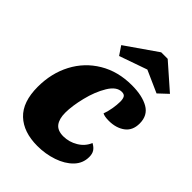

<svg xmlns="http://www.w3.org/2000/svg" viewBox="-226 -845 961 961"><g transform="rotate(45 254.5 -365.0)"><path d="M507 -422Q507 -372 473 -347Q439 -322 388 -322Q357 -322 343 -330Q351 -350 356 -379Q361 -408 361 -430Q361 -450 355 -460.5Q349 -471 332 -471Q295 -471 266 -423Q237 -375 221 -309.5Q205 -244 205 -197Q205 -153 223 -129.5Q241 -106 282 -106Q322 -106 358 -127.5Q394 -149 409 -186Q429 -175 438 -161Q447 -147 447 -125Q447 -80 415.5 -47.5Q384 -15 332.5 2.5Q281 20 224 20Q126 20 71 -32Q16 -84 16 -191Q16 -287 56.5 -364Q97 -441 171.5 -485.5Q246 -530 344 -530Q418 -530 462.5 -504.5Q507 -479 507 -422ZM195 -588 164 -634 331 -750H377L509 -634L460 -588L343 -640Z"/></g></svg>

Font: Sansita ExtraBold Italic
Style: Regular
Weight: 800
Italic angle: -11°
Designer: Pablo Cosgaya
Foundry: Omnibus-Type
Version: Version 1.006